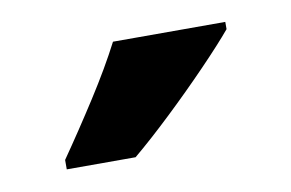

<svg xmlns="http://www.w3.org/2000/svg" viewBox="-35 -816 396 261"><g transform="rotate(-10 163.5 -686.0)"><path d="M287 -756Q272 -738 245 -710Q218 -682 188.5 -654Q159 -626 135 -606H40V-619Q65 -655 90 -694Q115 -733 132 -766H287Z"/></g></svg>

Font: Noto Sans Khmer UI Condensed
Style: Bold
Weight: 700
Width: 3
Designer: Danh Hong and the Monotype Design Team
Foundry: Monotype Imaging Inc.
Version: Version 2.002; ttfautohint (v1.8.4.7-5d5b)